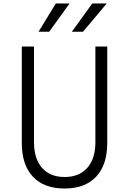

<svg xmlns="http://www.w3.org/2000/svg" viewBox="-20 -1067 740 1101"><path d="M105 -800H175V-251Q175 -157 221 -104.5Q267 -52 351 -52Q434 -52 480.5 -104.5Q527 -157 527 -251V-800H595V-247Q595 -122 531.5 -54Q468 14 350 14Q232 14 168.5 -54Q105 -122 105 -247ZM201 -885 300 -1047H379L262 -885ZM392 -885 509 -1047H592L456 -885Z"/></svg>

Font: Martian Mono SemiExpanded ExtraLight
Style: Regular
Weight: 250
Monospace: yes
Version: Version 0.930